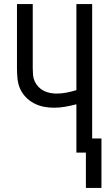

<svg xmlns="http://www.w3.org/2000/svg" viewBox="-20 -755 540 950"><path d="M405 175V0H358V-239Q331 -232 303 -227Q275 -222 247 -222Q221 -222 196 -227Q171 -232 148 -244Q125 -256 107 -275Q89 -294 79 -317Q69 -340 66.5 -366Q64 -392 64 -417V-735H142V-417Q142 -401 143.5 -384Q145 -367 152 -352Q159 -337 170.5 -325Q182 -313 197 -305.5Q212 -298 228.5 -295Q245 -292 261 -292Q286 -292 310.5 -297Q335 -302 358 -309V-735H436V-70H482V175Z"/></svg>

Font: Iosevka Term SS14
Style: Regular
Weight: 400
Monospace: yes
Designer: Belleve Invis
Foundry: Belleve Invis
Version: Version 24.1.1; ttfautohint (v1.8.4)